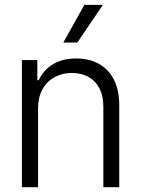

<svg xmlns="http://www.w3.org/2000/svg" viewBox="-20 -781 589 801"><path d="M138.7 0H71.3V-530.3H135.7V-446.3H141.6Q161.1 -488.8 200.9 -512.9Q240.7 -537.1 297.9 -537.1Q352.1 -537.1 392.6 -514.6Q433.1 -492.2 455.3 -448.5Q477.5 -404.8 477.5 -342.8V0H411.1V-337.9Q411.1 -380.4 395.3 -411.6Q379.4 -442.9 349.9 -459.7Q320.3 -476.6 280.3 -476.6Q239.3 -476.6 207 -458.7Q174.8 -440.9 156.7 -407.5Q138.7 -374 138.7 -329.1ZM332 -760.7H409.2L302.7 -603.5H244.1Z"/></svg>

Font: Pretendard Std Light
Style: Regular
Weight: 300
Designer: Base glyphs from Inter by Rasmus Andersson; Hangeul glyphs from Noto Sans CJK(Source Han Sans) by Jang Soo-young and Kan
Foundry: Kil Hyung-jin
Version: Version 1.309